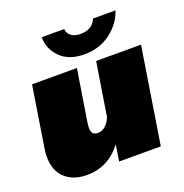

<svg xmlns="http://www.w3.org/2000/svg" viewBox="-127 -815 900 938"><g transform="rotate(-20 323.0 -346.0)"><path d="M190 -700H306.7Q308.3 -677.5 326.2 -663.8Q344.2 -650 374.2 -650Q435.8 -650 456.7 -700H573.3Q553.3 -637.5 495.8 -593.8Q438.3 -550 358.3 -550Q278.3 -550 234.2 -594.2Q190 -638.3 190 -700ZM633.3 -500 554.2 0H337.5L350.8 -85Q280 8.3 169.2 8.3Q96.7 8.3 55 -31.3Q13.3 -70.8 13.3 -142.5Q13.3 -164.2 16.7 -183.3L66.7 -500H300L257.5 -233.3Q255 -217.5 255 -205Q255 -184.2 263.3 -175.4Q271.7 -166.7 289.2 -166.7Q330 -166.7 355.8 -222.5L400 -500Z"/></g></svg>

Font: BoonTook
Style: Italic
Weight: 400
Italic angle: -9°
Designer: Sungsit Sawaiwan
Foundry: FontUni
Version: Version 3.0